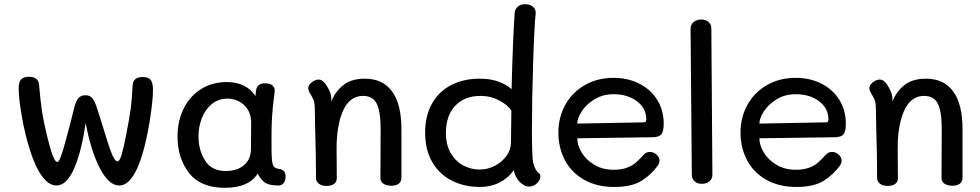

<svg xmlns="http://www.w3.org/2000/svg" viewBox="-20 -885 4669 915"><path d="M123 -169Q100 -240 84.5 -327.5Q69 -415 69 -465Q69 -494 80.5 -506.5Q92 -519 117 -519Q163 -519 166 -481Q173 -403 180 -356Q187 -309 205 -234Q220 -173 231.5 -143Q243 -113 254 -113Q264 -113 284.5 -184Q305 -255 336 -380Q343 -405 354.5 -418Q366 -431 387 -431Q407 -431 418.5 -418.5Q430 -406 439 -379Q457 -326 470 -282Q496 -195 511.5 -155.5Q527 -116 540 -116Q550 -116 559.5 -147Q569 -178 581 -241Q598 -328 603.5 -370.5Q609 -413 612 -478Q614 -518 660 -518Q688 -518 698.5 -503.5Q709 -489 709 -457Q709 -411 696.5 -328Q684 -245 666 -176Q619 -1 548 -1Q499 -1 456.5 -82Q414 -163 388 -299Q369 -164 333.5 -82.5Q298 -1 249 -1Q213 -1 180.5 -45Q148 -89 123 -169Z M1341 -43Q1341 -25 1332 -13Q1323 -1 1307 -1Q1266 -1 1245.5 -13Q1225 -25 1208 -58Q1166 10 1052 10Q936 10 881 -60.5Q826 -131 826 -236Q826 -306 854 -365Q882 -424 936 -459Q990 -494 1062 -494Q1108 -494 1143.5 -476Q1179 -458 1197 -427L1200 -452Q1204 -488 1243 -488Q1269 -488 1280 -476.5Q1291 -465 1289 -448Q1279 -373 1277 -335Q1274 -299 1274 -241V-175Q1274 -123 1279.5 -103Q1285 -83 1309 -80Q1324 -78 1332.5 -70Q1341 -62 1341 -43ZM1177 -298Q1177 -339 1159.5 -365Q1142 -391 1116.5 -403Q1091 -415 1065 -415Q1020 -415 988.5 -388.5Q957 -362 941.5 -321Q926 -280 926 -236Q926 -169 957.5 -119.5Q989 -70 1056 -70Q1109 -70 1142 -97Q1175 -124 1176 -175Q1177 -220 1177 -298Z M1893 -269V-38Q1893 -19 1880 -9.5Q1867 0 1845 0Q1823 0 1808 -9Q1793 -18 1793 -36L1794 -270Q1794 -353 1775.5 -390.5Q1757 -428 1710 -428Q1620 -428 1593 -284Q1584 -240 1584 -178L1585 -36Q1585 -18 1572 -8.5Q1559 1 1537 1Q1513 1 1499.5 -9.5Q1486 -20 1486 -36Q1486 -136 1482 -268Q1480 -346 1480 -376Q1479 -398 1473.5 -410.5Q1468 -423 1453 -448Q1449 -458 1449 -465Q1449 -480 1466 -493Q1483 -506 1499 -506Q1516 -506 1532 -484Q1559 -445 1559 -413V-401Q1577 -448 1615.5 -479Q1654 -510 1719 -510Q1804 -510 1848.5 -449.5Q1893 -389 1893 -269Z M2006 -254Q2006 -332 2038 -390Q2070 -448 2129 -479Q2188 -510 2267 -510Q2318 -510 2356 -496Q2394 -482 2418 -460Q2424 -701 2433 -826Q2435 -843 2448.5 -854Q2462 -865 2482 -865Q2505 -865 2519.5 -853Q2534 -841 2533 -822Q2526 -756 2520.5 -580Q2515 -404 2515 -266Q2515 -133 2521 -109Q2532 -68 2551 -58Q2555 -56 2555 -44Q2555 -26 2538.5 -11Q2522 4 2502 4Q2485 4 2475 -4Q2440 -24 2428 -74Q2403 -37 2361 -15.5Q2319 6 2267 6Q2194 6 2134.5 -23.5Q2075 -53 2040.5 -111.5Q2006 -170 2006 -254ZM2415 -205Q2415 -251 2416 -277L2417 -357Q2402 -383 2360.5 -405.5Q2319 -428 2270 -428Q2194 -428 2149.5 -381Q2105 -334 2105 -251Q2105 -194 2128.5 -154.5Q2152 -115 2188.5 -96Q2225 -77 2266 -77Q2304 -77 2338.5 -95Q2373 -113 2394 -142.5Q2415 -172 2415 -205Z M2641 -253Q2641 -326 2674 -385.5Q2707 -445 2767 -479.5Q2827 -514 2904 -514Q2972 -514 3026.5 -486.5Q3081 -459 3112 -409Q3143 -359 3143 -295Q3143 -261 3133 -246.5Q3123 -232 3092 -231L2731 -226Q2731 -193 2752 -158Q2773 -123 2812.5 -99.5Q2852 -76 2905 -76Q2943 -76 2969.5 -86.5Q2996 -97 3012 -111.5Q3028 -126 3050 -150Q3061 -161 3078 -161Q3094 -161 3108.5 -148.5Q3123 -136 3123 -120Q3123 -107 3114 -95Q3086 -55 3039 -24.5Q2992 6 2908 6Q2823 6 2762.5 -29Q2702 -64 2671.5 -123Q2641 -182 2641 -253ZM3049 -302Q3055 -302 3057.5 -305.5Q3060 -309 3060 -316Q3060 -369 3015.5 -402.5Q2971 -436 2904 -436Q2853 -436 2813.5 -412Q2774 -388 2752.5 -354.5Q2731 -321 2731 -296Z M3277 -52 3271 -748Q3271 -768 3285.5 -780Q3300 -792 3322 -792Q3344 -792 3357 -780Q3370 -768 3370 -749L3375 -53Q3375 -33 3361 -21Q3347 -9 3325 -9Q3303 -9 3290 -21Q3277 -33 3277 -52Z M3509 -253Q3509 -326 3542 -385.5Q3575 -445 3635 -479.5Q3695 -514 3772 -514Q3840 -514 3894.5 -486.5Q3949 -459 3980 -409Q4011 -359 4011 -295Q4011 -261 4001 -246.5Q3991 -232 3960 -231L3599 -226Q3599 -193 3620 -158Q3641 -123 3680.5 -99.5Q3720 -76 3773 -76Q3811 -76 3837.5 -86.5Q3864 -97 3880 -111.5Q3896 -126 3918 -150Q3929 -161 3946 -161Q3962 -161 3976.5 -148.5Q3991 -136 3991 -120Q3991 -107 3982 -95Q3954 -55 3907 -24.5Q3860 6 3776 6Q3691 6 3630.5 -29Q3570 -64 3539.5 -123Q3509 -182 3509 -253ZM3917 -302Q3923 -302 3925.5 -305.5Q3928 -309 3928 -316Q3928 -369 3883.5 -402.5Q3839 -436 3772 -436Q3721 -436 3681.5 -412Q3642 -388 3620.5 -354.5Q3599 -321 3599 -296Z M4567 -269V-38Q4567 -19 4554 -9.5Q4541 0 4519 0Q4497 0 4482 -9Q4467 -18 4467 -36L4468 -270Q4468 -353 4449.5 -390.5Q4431 -428 4384 -428Q4294 -428 4267 -284Q4258 -240 4258 -178L4259 -36Q4259 -18 4246 -8.5Q4233 1 4211 1Q4187 1 4173.5 -9.5Q4160 -20 4160 -36Q4160 -136 4156 -268Q4154 -346 4154 -376Q4153 -398 4147.5 -410.5Q4142 -423 4127 -448Q4123 -458 4123 -465Q4123 -480 4140 -493Q4157 -506 4173 -506Q4190 -506 4206 -484Q4233 -445 4233 -413V-401Q4251 -448 4289.5 -479Q4328 -510 4393 -510Q4478 -510 4522.5 -449.5Q4567 -389 4567 -269Z"/></svg>

Font: Mali Medium
Style: Regular
Weight: 500
Version: Version 1.000; ttfautohint (v1.6)